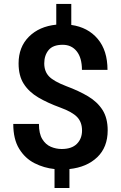

<svg xmlns="http://www.w3.org/2000/svg" viewBox="-20 -844 611 968"><path d="M393.6 -186Q393.6 -228 368.9 -253.9Q344.2 -279.8 283.7 -301.8Q220.7 -324.7 173.3 -352.5Q126 -380.4 99.9 -421.1Q73.7 -461.9 73.7 -524.4Q73.7 -606.9 125.7 -658.9Q177.7 -710.9 263.7 -719.7V-824.2H339.4V-718.3Q423.3 -706.5 472.7 -647.9Q522 -589.4 522 -491.7H393.1Q393.1 -552.2 366.9 -585.2Q340.8 -618.2 295.9 -618.2Q247.1 -618.2 225.1 -591.6Q203.1 -564.9 203.1 -524.4Q203.1 -484.4 226.8 -459.2Q250.5 -434.1 314 -409.7Q377.4 -386.2 424.3 -358.2Q471.2 -330.1 497.1 -289.3Q522.9 -248.5 522.9 -187Q522.9 -101.6 470.2 -51.3Q417.5 -1 330.1 8.3V104H254.9V8.3Q201.7 2.9 154.1 -21.2Q106.4 -45.4 76.7 -93.8Q46.9 -142.1 46.9 -219.2H176.3Q176.3 -170.4 193.1 -142.8Q210 -115.2 236.3 -104Q262.7 -92.8 291 -92.8Q341.8 -92.8 367.7 -118.9Q393.6 -145 393.6 -186Z"/></svg>

Font: Vazirmatn RD SemiBold
Style: Regular
Weight: 600
Designer: Saber Rastikerdar
Foundry: Saber Rastikerdar
Version: Version 32.102